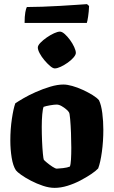

<svg xmlns="http://www.w3.org/2000/svg" viewBox="-20 -909 550 929"><path d="M244 0Q218 0 188 -10Q158 -20 130 -34.5Q102 -49 82.5 -63Q63 -77 57 -85Q43 -106 36.5 -146Q30 -186 30 -229Q30 -284 37.5 -334Q45 -384 54 -409Q67 -418 93.5 -433.5Q120 -449 154 -464Q188 -479 223 -489.5Q258 -500 287 -500Q305 -500 330 -493Q355 -486 381 -474Q407 -462 428 -449Q449 -436 459 -424Q470 -401 475 -361.5Q480 -322 480 -281Q480 -226 473 -174.5Q466 -123 455 -94Q444 -82 421 -66.5Q398 -51 368.5 -35.5Q339 -20 306.5 -10Q274 0 244 0ZM255 -93Q263 -93 284.5 -95.5Q306 -98 318 -103Q322 -112 323.5 -137.5Q325 -163 325 -194Q325 -228 323.5 -266Q322 -304 319.5 -332.5Q317 -361 314 -365Q311 -371 300.5 -380Q290 -389 277.5 -396Q265 -403 254 -403Q243 -403 222.5 -399.5Q202 -396 191 -392Q187 -383 184.5 -356Q182 -329 182 -296Q182 -262 183.5 -226.5Q185 -191 187.5 -165.5Q190 -140 192 -136Q194 -133 206.5 -122.5Q219 -112 233.5 -102.5Q248 -93 255 -93ZM245 -578Q236 -578 222.5 -589.5Q209 -601 195 -617.5Q181 -634 172 -651Q163 -668 163 -679Q163 -689 175.5 -702Q188 -715 206 -727.5Q224 -740 241.5 -748Q259 -756 270 -756Q280 -756 293 -744.5Q306 -733 318.5 -716Q331 -699 339 -681.5Q347 -664 347 -653Q347 -644 336 -631Q325 -618 308 -606Q291 -594 274 -586Q257 -578 245 -578ZM99 -798Q99 -830 102.5 -849.5Q106 -869 110 -875Q142 -875 184.5 -876.5Q227 -878 270.5 -880.5Q314 -883 349.5 -885.5Q385 -888 401 -889L411 -880Q410 -853 406.5 -829.5Q403 -806 400 -798Z"/></svg>

Font: Texturina 72pt Black
Style: Regular
Weight: 900
Designer: Guillermo Torres Carreño
Foundry: Omnibus-Type
Version: Version 1.002; ttfautohint (v1.8.3)